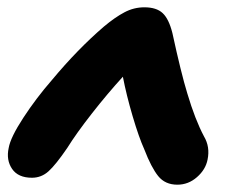

<svg xmlns="http://www.w3.org/2000/svg" viewBox="-20 -503 647 528"><path d="M67.9 -14.2Q29.8 -14.2 13.2 -38.6Q-3.4 -63 3.9 -96.2Q8.8 -125 44.2 -179.2Q79.6 -233.4 123 -283.2Q193.8 -368.2 266.1 -430.2Q296.4 -455.6 322.3 -469.2Q348.1 -482.9 377 -482.9Q410.2 -482.9 427.2 -467Q444.3 -451.2 454.1 -412.1Q478 -301.8 495.1 -246.1Q516.6 -173.8 541 -127.9Q558.1 -99.1 550.8 -64Q545.4 -36.6 521.7 -15.9Q498 4.9 467.8 4.9Q434.1 4.9 415 -18.8Q396 -42.5 377 -91.8Q361.8 -125.5 344.7 -183.6Q327.6 -241.7 317.9 -292Q275.9 -246.1 232.7 -190.9Q189.5 -135.7 165 -96.2Q133.3 -49.8 113.5 -32Q93.8 -14.2 67.9 -14.2Z"/></svg>

Font: Shantell Sans Irregular Bouncy
Style: Bold Italic
Weight: 700
Italic angle: -11.31°
Designer: Stephen Nixon, Anya Danilova, Shantell Martin
Foundry: Arrow Type
Version: Version 1.006;[9816181b4]